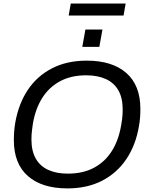

<svg xmlns="http://www.w3.org/2000/svg" viewBox="-20 -1035 828 1067"><path d="M354.4 12Q213.5 12 135.3 -56.4Q57 -124.8 57 -256Q57 -281.8 58.9 -306.2Q60.9 -330.6 64.9 -354Q83.4 -458.8 135 -536Q186.7 -613.1 269.4 -655.5Q352.1 -698 462.1 -698Q603.5 -698 681.8 -629.6Q760.1 -561.2 760.1 -430Q760.1 -405.7 758.4 -381.9Q756.6 -358 752.2 -334.2Q734.7 -229.2 682.5 -151.4Q630.3 -73.5 547.4 -30.7Q464.4 12 354.4 12ZM356.5 -70.1Q441.9 -70.1 503.3 -103.3Q564.6 -136.5 602.2 -196.9Q639.8 -257.2 653.2 -338.7Q656.8 -357 658.5 -372Q660.3 -387.1 661.1 -400.2Q661.8 -413.4 661.8 -426.2Q661.8 -491.1 637.7 -533.1Q613.6 -575.2 568 -595.8Q522.3 -616.5 458.9 -616.5Q374.5 -616.5 313.2 -583.2Q251.9 -550 214.3 -489.9Q176.7 -429.8 162.8 -347.9Q160.2 -329.5 158.2 -314.2Q156.2 -298.9 155.4 -286Q154.7 -273.2 154.7 -260.3Q154.7 -195.9 178.8 -153.6Q202.9 -111.4 248.3 -90.7Q293.6 -70.1 356.5 -70.1ZM437.3 -774.5 454.7 -871H549.4L532 -774.5ZM361.6 -948.5 373.3 -1015.4H678.3L666.6 -948.5Z"/></svg>

Font: Archivo Variable SemiBold
Style: Italic
Weight: 600
Italic angle: -10°
Designer: Hector Gatti
Foundry: Omnibus-Type
Version: Version 2.001